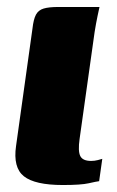

<svg xmlns="http://www.w3.org/2000/svg" viewBox="-20 -525 334 550"><path d="M160 5Q80 5 48.5 -20Q17 -45 26 -107L73 -443Q76 -470 83 -483Q90 -496 105 -500.5Q120 -505 147 -505H265Q264 -501 259.5 -479.5Q255 -458 251 -433L208 -127Q203 -92 210 -78Q217 -64 241 -64Q251 -64 260.5 -66.5Q270 -69 273 -70L264 -6Q256 -5 234 0Q212 5 160 5Z"/></svg>

Font: Genos Thin ExtraBold
Style: Italic
Weight: 800
Italic angle: -8°
Version: Version 1.010